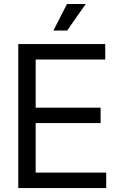

<svg xmlns="http://www.w3.org/2000/svg" viewBox="-20 -950 606 970"><path d="M72.3 0V-727.5H511.7V-649.4H160.2V-406.2H488.3V-328.1H160.2V-78.1H516.6V0ZM250 -795.9 318.4 -929.7H413.1L319.3 -795.9Z"/></svg>

Font: Inter Display
Style: Regular
Weight: 400
Designer: Rasmus Andersson
Foundry: rsms
Version: Version 4.000;git-37864ae